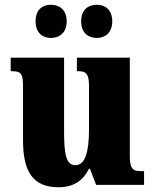

<svg xmlns="http://www.w3.org/2000/svg" viewBox="-20 -779 651 809"><path d="M389 -619C419 -619 453 -638 453 -689C453 -741 419 -759 389 -759C354 -759 322 -741 322 -689C322 -638 354 -619 389 -619ZM194 -619C227 -619 261 -638 261 -689C261 -741 227 -759 194 -759C162 -759 130 -741 130 -689C130 -638 162 -619 194 -619ZM227 10C290 10 330 -18 355 -68H359L385 0H587V-58H576C546 -58 527 -61 527 -119V-536H304V-479H307C338 -479 355 -474 355 -418V-232C355 -140 339 -83 298 -83C258 -83 250 -131 250 -226V-536H25V-479H29C74 -479 77 -464 77 -407V-188C77 -55 119 10 227 10Z"/></svg>

Font: Noto Serif Georgian Condensed Black
Style: Regular
Weight: 900
Width: 3
Designer: Monotype Design Team, Akaki Razmadze
Foundry: Google LLC
Version: Version 2.003